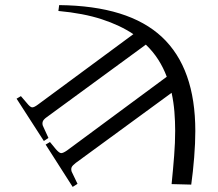

<svg xmlns="http://www.w3.org/2000/svg" viewBox="-20 -552 854 753"><path d="M265 181 159 15 176 5 199 33Q212 48 219.5 48.5Q227 49 243 38L634 -251Q621 -286 601 -317.5Q581 -349 552 -377L164 -93Q151 -84 148 -76Q145 -68 148 -59L170 -11L152 1L45 -165L62 -175L86 -147Q98 -132 105.5 -131Q113 -130 129 -142L503 -418Q451 -453 379 -476.5Q307 -500 209 -509L212 -532Q485 -529 615.5 -406.5Q746 -284 746 -38Q746 9 741.5 65.5Q737 122 730 172L653 170Q659 110 663 58.5Q667 7 667 -39Q667 -76 664 -113.5Q661 -151 653 -188L277 87Q264 97 261 104Q258 111 261 121L284 169Z"/></svg>

Font: Literata 72pt
Style: Italic
Weight: 400
Italic angle: -2°
Designer: Latin by Veronika Burian and Jose Scaglione. Greek by Irene Vlachou. Cyrillic by Vera Evstafieva
Foundry: TypeTogether
Version: Version 3.002